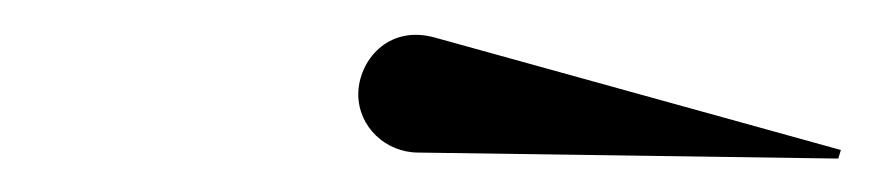

<svg xmlns="http://www.w3.org/2000/svg" viewBox="-20 -810 510 112"><path d="M224 -721 469 -717.5 470.5 -722.5 234 -788C206 -796 189 -774 189 -755C189 -736 205 -721 224 -721Z"/></svg>

Font: Bodoni* 36pt
Style: Italic
Weight: 400
Italic angle: -13°
Version: Version 2.3